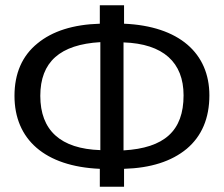

<svg xmlns="http://www.w3.org/2000/svg" viewBox="-20 -709 850 729"><path d="M775 -347C775 -507 660 -610 451 -619V-689H359V-619C258 -616 179 -591 122 -544C64 -497 35 -430 35 -345C35 -180 150 -77 359 -68V0H451V-68C552 -71 631 -96 689 -144C746 -192 775 -260 775 -347ZM133 -345C133 -474 208 -540 361 -549V-139C210 -144 133 -214 133 -345ZM449 -548C600 -543 677 -472 677 -347C677 -212 604 -147 449 -138Z"/></svg>

Font: Fira Sans
Style: Regular
Weight: 400
Designer: Carrois Corporate & Edenspiekermann AG
Foundry: Carrois Corporate GbR & Edenspiekermann AG
Version: Version 4.203